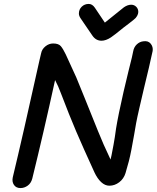

<svg xmlns="http://www.w3.org/2000/svg" viewBox="-20 -947 797 976"><path d="M84 9Q104 9 121 -3.5Q138 -16 144 -39Q201 -270 260 -540Q276 -510 290 -472Q312 -414 330.5 -368Q349 -322 367 -279.5Q385 -237 407.5 -187Q430 -137 460 -71Q475 -39 494.5 -21Q514 -3 536 -3Q563 -3 586 -20.5Q609 -38 618 -67Q628 -100 635 -127.5Q642 -155 648 -186.5Q654 -218 662 -263L672 -321Q677 -348 688.5 -398Q700 -448 712 -499Q740 -613 756 -688Q759 -709 746 -725Q733 -741 708 -737Q690 -735 675.5 -721.5Q661 -708 657 -686Q656 -675 633 -585Q621 -536 608 -480Q595 -424 585 -374.5Q575 -325 570 -294Q564 -248 557 -210.5Q550 -173 547 -158L542 -136Q536 -148 519 -186L507 -212Q496 -235 412 -445L368 -553Q332 -633 314 -671Q301 -698 289.5 -712Q278 -726 250 -726Q229 -726 211 -711.5Q193 -697 189 -676L181 -642Q95 -253 45 -46Q40 -23 51 -7Q62 9 84 9ZM496 -740Q518 -740 544 -757Q558 -766 607 -806Q622 -817 636 -828Q649 -839 660 -847Q671 -855 677 -866Q683 -877 683 -886Q683 -902 672.5 -912.5Q662 -923 647 -923Q629 -923 610 -910Q599 -902 554 -865L513 -832L462 -908Q449 -927 431 -927Q410 -927 395.5 -913Q381 -899 381 -878Q381 -866 391 -852L449 -767Q467 -740 496 -740Z"/></svg>

Font: Balsamiq Sans
Style: Italic
Weight: 400
Italic angle: -12°
Designer: Michael Angeles
Foundry: Balsamiq SRL
Version: Version 1.020; ttfautohint (v1.8.4.7-5d5b);gftools[0.9.26]